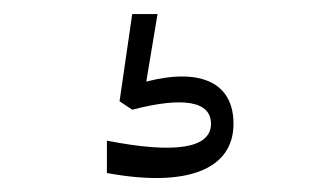

<svg xmlns="http://www.w3.org/2000/svg" viewBox="-20 -40 440 273"><path d="M132 160V206C246 227 312 201 312 136C312 78 266 56 188 76L204 -20H168L150 104L168 116C241 97 280 104 280 136C280 171 229 179 132 160Z"/></svg>

Font: Ribes
Style: Bold
Weight: 900
Designer: Luigi Gorlero
Foundry: Collletttivo
Version: Version 2.100;Glyphs 3.1.2 (3151)